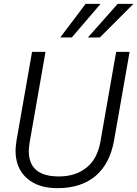

<svg xmlns="http://www.w3.org/2000/svg" viewBox="-20 -970 715 1000"><path d="M61 -185Q61 -206 66 -238L147 -700H217L135 -232Q130 -202 130 -183Q130 -51 287 -51Q373 -51 430 -96.5Q487 -142 503 -232L585 -700H655L574 -238Q552 -116 477 -53Q402 10 279 10Q177 10 119 -42.5Q61 -95 61 -185ZM426 -950H504L354 -775H294ZM593 -950H675L500 -775H438Z"/></svg>

Font: Niramit Light
Style: Italic
Weight: 300
Italic angle: -10°
Designer: Katatrad Aksorn Co.,Ltd.
Foundry: Cadson Demak Co.,Ltd.
Version: Version 1.000; ttfautohint (v1.6)